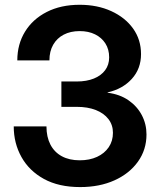

<svg xmlns="http://www.w3.org/2000/svg" viewBox="-20 -759 656 791"><path d="M310.1 11.7Q222.2 11.7 161.1 -21.7Q100.1 -55.2 68.4 -112.1Q36.6 -168.9 36.6 -238.3H171.4Q171.4 -194.8 187.7 -163.3Q204.1 -131.8 234.9 -115.2Q265.6 -98.6 308.6 -98.6Q349.1 -98.6 379.9 -112.8Q410.6 -127 428 -152.6Q445.3 -178.2 445.3 -211.9Q445.3 -244.1 426.8 -268.3Q408.2 -292.5 374.8 -305.7Q341.3 -318.8 296.4 -318.8H232.9V-423.3H296.4Q336.9 -423.3 366.9 -435.5Q397 -447.8 413.3 -470Q429.7 -492.2 429.7 -522.5Q429.7 -555.7 414.3 -579.8Q398.9 -604 371.8 -617.4Q344.7 -630.9 308.1 -630.9Q270.5 -630.9 242.4 -616.2Q214.4 -601.6 199 -574.5Q183.6 -547.4 183.6 -510.3H51.3Q51.3 -576.7 83 -628.4Q114.7 -680.2 172.6 -709.7Q230.5 -739.3 308.1 -739.3Q381.3 -739.3 438.5 -713.1Q495.6 -687 528.3 -641.4Q561 -595.7 561 -536.1Q561 -475.6 522.9 -433.8Q484.9 -392.1 423.3 -378.4V-377Q473.6 -370.6 509.3 -345.9Q544.9 -321.3 564.2 -284.7Q583.5 -248 583.5 -205.1Q583.5 -142.1 548.3 -93Q513.2 -43.9 451.7 -16.1Q390.1 11.7 310.1 11.7Z"/></svg>

Font: Inter Cardless Display
Style: Bold
Weight: 700
Designer: Rasmus Andersson
Foundry: rsms
Version: Version 4.001;git-9221beed3